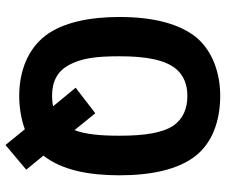

<svg xmlns="http://www.w3.org/2000/svg" viewBox="-80 -668 805 684"><g transform="rotate(90 322.0 -325.5)"><path d="M536 -81C585 -145 604 -238 604 -349C604 -464 583 -559 535 -620C489 -679 411 -708 321 -708C240 -708 165 -681 117 -628C63 -565 40 -467 40 -349C40 -244 59 -148 106 -86C153 -24 231 8 321 8C364 8 404 1 440 -12L496 57L584 -17L534 -78ZM321 -109C268 -109 233 -129 211 -169C187 -214 180 -265 180 -349C180 -443 192 -514 228 -554C250 -578 281 -591 321 -591C368 -591 402 -575 426 -543C453 -503 463 -439 463 -349C463 -281 458 -228 443 -189L383 -263L292 -193L358 -113C347 -110 334 -109 321 -109Z"/></g></svg>

Font: Arthouse Owned
Style: Bold
Weight: 700
Designer: Jeremy Tribby
Foundry: Tribby Type
Version: Version 1.000;PS 001.000;hotconv 1.0.88;makeotf.lib2.5.64775